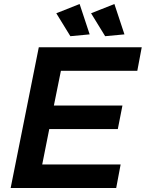

<svg xmlns="http://www.w3.org/2000/svg" viewBox="-20 -935 725 955"><path d="M663 -583H283L248 -410H589L566 -293H225L190 -117H580L558 0H33L173 -700H685ZM376 -915 426 -764 330 -755 260 -869ZM549 -915 599 -764 503 -755 433 -869Z"/></svg>

Font: Gontserrat Medium
Style: Italic
Weight: 500
Italic angle: -11.3°
Designer: Julieta Ulanovsky
Foundry: Julieta Ulanovsky
Version: Version 6.001